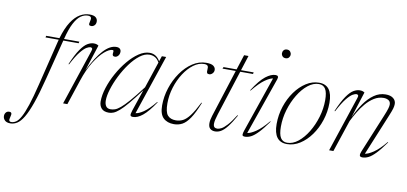

<svg xmlns="http://www.w3.org/2000/svg" viewBox="-237 -1028 3280 1546"><g transform="rotate(10 1403.0 -255.0)"><path d="M129 -170.5Q97 -44.5 69 34.5Q41 113.5 14.8 156.8Q-11.5 200 -37.8 216.2Q-64 232.5 -92.5 232.5Q-123 232.5 -138 217.5Q-153 202.5 -153 182Q-153 165.5 -143.2 153.5Q-133.5 141.5 -116 141.5Q-101.5 141.5 -98 150.8Q-94.5 160 -101 182Q-107.5 204 -103.5 212.2Q-99.5 220.5 -87 220.5Q-66.5 220.5 -47.5 207.5Q-28.5 194.5 -9 159Q10.5 123.5 32.5 57.2Q54.5 -9 80.5 -115.5L169.5 -477.5Q172 -488.5 175 -498.5H67L70 -512H178.5Q203.5 -597 236.5 -647.5Q269.5 -698 307.5 -720Q345.5 -742 385.5 -742Q420.5 -742 435.8 -729Q451 -716 451 -695.5Q451 -675.5 439.5 -664Q428 -652.5 412.5 -652.5Q398.5 -652.5 395.2 -660.2Q392 -668 398 -689Q404 -710 398.8 -720.2Q393.5 -730.5 372.5 -730.5Q343 -730.5 315 -710.8Q287 -691 262 -643.5Q237 -596 216 -512H341L338 -498.5H212.5Z M450 -455Q455.5 -471 451.2 -477.2Q447 -483.5 437 -483.5Q427 -483.5 407.2 -472.8Q387.5 -462 358.5 -426.5Q329.5 -391 291 -317.5L286.5 -319.5Q322 -402 352 -445Q382 -488 408.5 -503.2Q435 -518.5 458.5 -518.5Q472 -518.5 480.8 -515.8Q489.5 -513 498 -507.5L429 -293.5Q540.5 -522 642 -522Q662.5 -522 672 -512.8Q681.5 -503.5 681.5 -489Q681.5 -469 670 -455.8Q658.5 -442.5 643 -442.5Q619.5 -442.5 624 -470Q626.5 -483.5 624.2 -488Q622 -492.5 616.5 -492.5Q589.5 -492.5 550.5 -458.8Q511.5 -425 471.5 -360.8Q431.5 -296.5 401.5 -205L333.5 0H298.5Z M857.5 -41 917 -217Q861.5 -142 823.2 -96.8Q785 -51.5 758.2 -28.5Q731.5 -5.5 711.8 2.2Q692 10 674 10Q632 10 612.8 -12Q593.5 -34 593.5 -68.5Q593.5 -120 613 -181Q632.5 -242 665.8 -302Q699 -362 740.8 -412Q782.5 -462 827.5 -492Q872.5 -522 915 -522Q970.5 -522 1001 -468L1016 -512H1051L886.5 -23.5Q912.5 -26 951.2 -52Q990 -78 1043.5 -143L1047 -140.5Q991.5 -57.5 949.5 -23.8Q907.5 10 871 10Q854 10 850.2 1Q846.5 -8 857.5 -41ZM633 -83.5Q633 -54 644.8 -36.8Q656.5 -19.5 682.5 -19.5Q699.5 -19.5 718 -25.5Q736.5 -31.5 762.2 -52.8Q788 -74 827.5 -119Q867 -164 926 -242L997.5 -457Q981 -486 960.2 -496.5Q939.5 -507 916.5 -507Q877.5 -507 837.2 -476Q797 -445 760.5 -395.2Q724 -345.5 695.2 -288Q666.5 -230.5 649.8 -176.2Q633 -122 633 -83.5Z M1362.5 -509.5Q1318 -509.5 1275.8 -478Q1233.5 -446.5 1199.5 -394Q1165.5 -341.5 1145.5 -277Q1125.5 -212.5 1125.5 -147Q1125.5 -75 1148.2 -49Q1171 -23 1215.5 -23Q1246.5 -23 1273.2 -36.5Q1300 -50 1328.8 -87.8Q1357.5 -125.5 1394.5 -199L1399 -197.5Q1365 -112.5 1334.8 -67.8Q1304.5 -23 1273.5 -6.5Q1242.5 10 1205 10Q1150.5 10 1118.5 -20.8Q1086.5 -51.5 1086.5 -123Q1086.5 -195 1109.5 -265.8Q1132.5 -336.5 1173 -394.5Q1213.5 -452.5 1266.2 -487.2Q1319 -522 1378.5 -522Q1419.5 -522 1436.8 -508.8Q1454 -495.5 1454 -476.5Q1454 -459 1441.8 -447Q1429.5 -435 1416 -435Q1402 -435 1398 -442.8Q1394 -450.5 1396 -470.5Q1398.5 -491 1391.5 -500.2Q1384.5 -509.5 1362.5 -509.5Z M1540.5 -129.5Q1523.5 -77 1523.5 -50.5Q1523.5 -31 1531.8 -23Q1540 -15 1555.5 -15Q1569.5 -15 1588.5 -24.5Q1607.5 -34 1634.2 -62.8Q1661 -91.5 1698 -150L1702.5 -147.5Q1668 -86 1641 -51.8Q1614 -17.5 1590.5 -3.8Q1567 10 1542.5 10Q1517 10 1501.8 -3.5Q1486.5 -17 1486.5 -47.5Q1486.5 -73.5 1498 -109.5L1622.5 -498.5H1514L1520 -512H1627L1666.5 -635H1702.5L1663 -512H1766.5L1763.5 -498.5H1659Z M1964 -704.5Q1964 -718.5 1973.2 -729.2Q1982.5 -740 1999.5 -740Q2016.5 -740 2025.8 -729.2Q2035 -718.5 2035 -704.5Q2035 -690.5 2025.8 -679.8Q2016.5 -669 1999.5 -669Q1982.5 -669 1973.2 -679.8Q1964 -690.5 1964 -704.5ZM1772.5 -37 1928.5 -491Q1903 -488 1862.8 -459.5Q1822.5 -431 1767 -363L1763.5 -366Q1819.5 -453.5 1863.8 -487.8Q1908 -522 1944.5 -522Q1974 -522 1963.5 -491.5L1800 -22.5Q1826 -25 1869 -53.5Q1912 -82 1966.5 -147.5L1970 -145Q1925.5 -82.5 1893 -48.8Q1860.5 -15 1835.2 -2.5Q1810 10 1786.5 10Q1765.5 10 1765.2 -2.5Q1765 -15 1772.5 -37Z M2301 -522Q2410 -522 2410 -376.5Q2410 -302 2387.2 -232.8Q2364.5 -163.5 2325 -108.8Q2285.5 -54 2235.2 -22Q2185 10 2129.5 10Q2020.5 10 2020.5 -135.5Q2020.5 -210 2043.2 -279.2Q2066 -348.5 2105.5 -403.2Q2145 -458 2195.2 -490Q2245.5 -522 2301 -522ZM2129.5 -1Q2175.5 -1 2218.8 -35.5Q2262 -70 2296.8 -127.2Q2331.5 -184.5 2352 -253.2Q2372.5 -322 2372.5 -391Q2372.5 -454 2355 -482.5Q2337.5 -511 2301 -511Q2255 -511 2211.8 -476.5Q2168.5 -442 2133.8 -384.8Q2099 -327.5 2078.5 -258.8Q2058 -190 2058 -121Q2058 -58 2075.5 -29.5Q2093 -1 2129.5 -1Z M2466 -317.5 2461.5 -319.5Q2497 -402 2527 -445Q2557 -488 2583.5 -503.2Q2610 -518.5 2633.5 -518.5Q2647 -518.5 2655.8 -515.8Q2664.5 -513 2673 -507.5L2605 -293.5Q2634 -357 2670 -408.8Q2706 -460.5 2749.8 -491.2Q2793.5 -522 2845 -522Q2885.5 -522 2907.5 -504.2Q2929.5 -486.5 2929.5 -458.5Q2929.5 -442.5 2924 -422.2Q2918.5 -402 2900 -357.5L2762 -22.5Q2788.5 -25.5 2831.2 -54Q2874 -82.5 2927.5 -147.5L2931 -145Q2886.5 -82.5 2854 -48.8Q2821.5 -15 2796.2 -2.5Q2771 10 2747.5 10Q2726.5 10 2724.5 -2.5Q2722.5 -15 2731.5 -36.5L2860 -348Q2878.5 -392.5 2884.5 -413.5Q2890.5 -434.5 2890.5 -446Q2890.5 -471.5 2873.2 -481.5Q2856 -491.5 2834 -491.5Q2792.5 -491.5 2756.5 -469.2Q2720.5 -447 2690.5 -411.8Q2660.5 -376.5 2636.5 -336.2Q2612.5 -296 2595 -260L2508.5 0H2473.5L2625 -455Q2630.5 -471 2626.2 -477.2Q2622 -483.5 2612 -483.5Q2602 -483.5 2582.2 -472.8Q2562.5 -462 2533.5 -426.5Q2504.5 -391 2466 -317.5Z"/></g></svg>

Font: Newsreader Display ExtraLight
Style: Italic
Weight: 275
Italic angle: -17°
Designer: Hugues Gentile
Foundry: Production Type
Version: Version 1.002